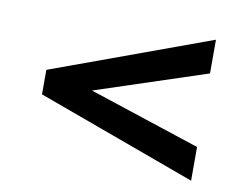

<svg xmlns="http://www.w3.org/2000/svg" viewBox="-58 -619 796 617"><g transform="rotate(10 340.0 -310.0)"><path d="M80 -270 600 -80V-190L236 -310L600 -430V-540L80 -350Z"/></g></svg>

Font: Goli Medium
Style: Regular
Weight: 500
Designer: jaikishan Patel
Foundry: MagicType
Version: Version 1.000;Glyphs 3.2 (3242)